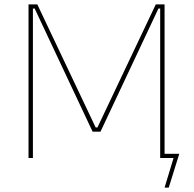

<svg xmlns="http://www.w3.org/2000/svg" viewBox="-20 -720 882 875"><path d="M110 0H130V-681H138L402 -120H438L702 -681H710V0H730V-700H690L424 -139H416L150 -700H110ZM730 135H749L797 -19H718L730 0H771Z"/></svg>

Font: Fixel Variable
Style: Regular
Weight: 100
Width: 3
Designer: AlfaBravo + MacPaw
Foundry: Kyrylo Tkachov, Marchela Mozhyna, Serhii Makarenko, Maria Weinstein, Zakhar Kryvoshyya
Version: Version 1.211